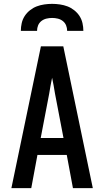

<svg xmlns="http://www.w3.org/2000/svg" viewBox="-20 -975 540 995"><path d="M39 0 192 -735H308L461 0H358L326 -172H174L142 0ZM309 -260 265 -490Q262 -511 258 -531.5Q254 -552 250 -572Q246 -552 242 -531.5Q238 -511 235 -490L191 -260ZM88 -815Q88 -835 92.5 -855Q97 -875 108 -892Q119 -909 135.5 -922Q152 -935 170.5 -942Q189 -949 209.5 -952Q230 -955 250 -955Q270 -955 290.5 -952Q311 -949 329.5 -942Q348 -935 364.5 -922Q381 -909 392 -892Q403 -875 407.5 -855Q412 -835 412 -815H328Q328 -830 322.5 -843.5Q317 -857 305.5 -866Q294 -875 279.5 -878.5Q265 -882 250 -882Q235 -882 220.5 -878.5Q206 -875 194.5 -866Q183 -857 177.5 -843.5Q172 -830 172 -815Z"/></svg>

Font: Iosevka Term Semibold
Style: Regular
Weight: 600
Monospace: yes
Designer: Belleve Invis
Foundry: Belleve Invis
Version: Version 31.4.0